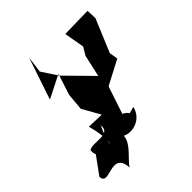

<svg xmlns="http://www.w3.org/2000/svg" viewBox="-315 -745 1167 1167"><g transform="rotate(-45 268.5 -161.5)"><path d="M21 83 -64 200C-62 294 96 130 106 291C127 244 279 156 189 68C168 160 352 175 382 46C210 86 414 88 305 28L364 -149L521 -231L512 -286L601 -499L598 -564L403 -560L426 -430L396 -379L334 -103L383 -219L200 -405L132 -508L146 -614L55 -344L202 -418L158 -282L148 -172L282 66L292 -54L106 -60C161 143 82 155 163 -15C173 75 52 18 12 48C9 92 21 83 58 159Z"/></g></svg>

Font: Asimov Silicon
Style: Regular
Weight: 400
Designer: Google
Version: Version 2.000980; 2014